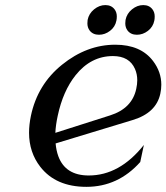

<svg xmlns="http://www.w3.org/2000/svg" viewBox="-20 -722 652 752"><path d="M196.8 -201.7Q196.8 -201.7 411.1 -270Q497.6 -297.4 513.7 -374.5Q517.6 -392.1 517.6 -407.7Q517.6 -431.6 508.8 -451.7Q486.8 -502.4 422.4 -502.4Q335.9 -502.4 275.9 -427.2Q226.6 -365.2 206.1 -268.6Q198.2 -232.4 196.8 -201.7ZM318.4 9.8Q198.7 9.8 137.7 -68.8Q93.8 -125.5 93.8 -202.1Q93.8 -233.4 101.1 -268.6Q127 -391.1 222.7 -468.3Q319.8 -546.9 431.6 -546.9Q531.2 -546.9 579.6 -482.9Q611.8 -440.4 611.8 -390.1Q611.8 -373 607.9 -355Q591.8 -279.8 500 -252L197.8 -160.2Q200.2 -132.8 208.5 -109.9Q236.3 -34.7 327.6 -34.7Q448.7 -34.7 543.5 -154.3L529.3 -87.4Q442.4 9.8 318.4 9.8ZM577.1 -685.5Q585.9 -673.8 585.9 -657.7Q585.9 -648.4 584.5 -641.6Q579.6 -616.7 559.6 -601.3Q539.6 -585.9 516.1 -585.9Q492.2 -585.9 479.5 -602.5Q470.7 -614.3 470.7 -630.4Q470.7 -636.7 471.7 -644Q476.6 -668.9 497.1 -685.5Q517.6 -702.1 541 -702.1Q564.5 -702.1 577.1 -685.5ZM428.7 -685.5Q437.5 -673.8 437.5 -657.7Q437.5 -648.4 436 -641.6Q431.2 -616.7 411.1 -601.3Q391.1 -585.9 367.7 -585.9Q343.8 -585.9 331.1 -602.5Q322.3 -614.3 322.3 -630.4Q322.3 -636.7 323.2 -644Q328.1 -668.9 348.6 -685.5Q369.1 -702.1 392.6 -702.1Q416 -702.1 428.7 -685.5Z"/></svg>

Font: Modern Antiqua
Style: Book Oblique
Weight: 400
Italic angle: -12°
Designer: Wojciech Kalinowski "wmk69" (wmk69@o2.pl)
Foundry: Wojciech Kalinowski "wmk69" (wmk69@o2.pl)
Version: Version 3.1.0; 2021-05-28